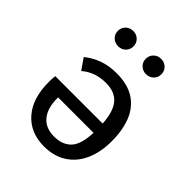

<svg xmlns="http://www.w3.org/2000/svg" viewBox="-219 -911 1053 1053"><g transform="rotate(45 307.5 -385.0)"><path d="M299.5 -553.3Q385.1 -553.3 439.2 -518.5Q493.3 -483.6 519 -420Q544.6 -356.4 544.6 -270.8Q544.6 -184.1 515.6 -120.5Q486.7 -56.9 432.3 -22.1Q377.9 12.8 301.5 12.8Q194.9 12.8 132.6 -58.2Q70.3 -129.2 70.3 -254.9Q70.3 -268.2 70.8 -280.5Q71.3 -292.8 72.8 -303.6H440.5Q434.9 -393.8 399.5 -434.1Q364.1 -474.4 297.4 -474.4Q256.4 -474.4 222.1 -463.3Q187.7 -452.3 153.3 -424.1L109.2 -488.2Q146.2 -518.5 193.3 -535.9Q240.5 -553.3 299.5 -553.3ZM301.5 -64.6Q366.7 -64.6 402.3 -102.3Q437.9 -140 441 -232.3H166.2V-224.1Q166.7 -147.7 201.8 -106.2Q236.9 -64.6 301.5 -64.6ZM201 -663.1Q174.9 -663.1 157.4 -680Q140 -696.9 140 -722.1Q140 -747.7 157.4 -764.6Q174.9 -781.5 201 -781.5Q226.2 -781.5 243.6 -764.6Q261 -747.7 261 -722.1Q261 -696.9 243.6 -680Q226.2 -663.1 201 -663.1ZM416.4 -663.1Q391.3 -663.1 373.8 -680Q356.4 -696.9 356.4 -722.1Q356.4 -747.7 373.8 -764.6Q391.3 -781.5 416.4 -781.5Q442.6 -781.5 460 -764.6Q477.4 -747.7 477.4 -722.1Q477.4 -696.9 460 -680Q442.6 -663.1 416.4 -663.1Z"/></g></svg>

Font: Fira Code Retina
Style: Regular
Weight: 450
Monospace: yes
Designer: Carrois Corporate, Edenspiekermann AG, Nikita Prokopov
Foundry: Carrois Corporate, Edenspiekermann AG, Nikita Prokopov
Version: Version 6.002